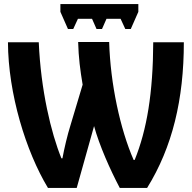

<svg xmlns="http://www.w3.org/2000/svg" viewBox="-20 -920 940 941"><path d="M658 -900H276V-862L313 -778H339L362 -828H431L453 -778H480L502 -828H571L594 -778H621L658 -862ZM215 1H356L441 -302C467 -207 520 -88 567 1H701C825 -199 881 -433 881 -713H731C730 -464 700 -284 640 -136H635C569 -287 521 -509 515 -714H363C365 -638 373 -576 385 -505L326 -308C310 -257 295 -193 286 -144H281C230 -269 180 -479 170 -713H19C20 -461 107 -178 215 1Z"/></svg>

Font: Noto Sans Display
Style: Bold
Weight: 700
Designer: Monotype Design Team
Foundry: Monotype Imaging Inc.
Version: Version 1.900